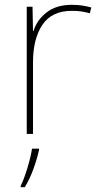

<svg xmlns="http://www.w3.org/2000/svg" viewBox="-20 -556 415 797"><path d="M278 -536Q302 -536 321.5 -533Q341 -530 359 -525L353 -501Q334 -506 317.5 -508.5Q301 -511 278 -511Q195 -511 156 -453Q117 -395 117 -297V0H91V-528H115L117 -427H119Q133 -473 173.5 -504.5Q214 -536 278 -536ZM142 67Q133 106 118.5 146Q104 186 83 221H66V215Q74 200 84 171.5Q94 143 102 112.5Q110 82 113 61H142Z"/></svg>

Font: Noto Sans Bengali UI Thin
Style: Regular
Weight: 100
Designer: Jelle Bosma - Monotype Design Team
Foundry: Monotype Imaging Inc.
Version: Version 2.003; ttfautohint (v1.8.4.7-5d5b)